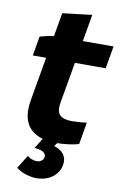

<svg xmlns="http://www.w3.org/2000/svg" viewBox="-94 -712 619 966"><g transform="rotate(10 215.0 -229.0)"><path d="M67 -181.8 146.8 -640 297.2 -657.8 216.8 -199Q208 -150.2 226.5 -131.9Q245 -113.6 286.8 -113.6Q304.4 -113.6 327 -115.2Q349.6 -116.8 364.2 -119.2L344.8 -6.4Q322.4 0.4 290.1 4.4Q257.8 8.4 229 8.4Q137.4 8.4 94 -39Q50.6 -86.4 67 -181.8ZM141 -520H430L410.2 -405H37.8L55 -504Q76.6 -510.4 99.8 -515.2Q123 -520 141 -520ZM58.8 165.2 101.2 97 107.4 102.4Q125.6 113 143.4 115.4Q159.8 116.8 171.2 109.5Q182.6 102.2 184.8 90.4Q188.2 75.6 174.8 65.1Q161.4 54.6 127.4 51.6L163.6 -6.4L241.4 0L223 25.4Q256.8 35.2 272.9 57.4Q289 79.6 283.6 111Q278.4 141.8 258 162.8Q237.6 183.8 208.9 193Q180.2 202.2 150.4 199.6Q123.8 197 100.1 188Q76.4 179 58.8 165.2Z"/></g></svg>

Font: Fixel Italic Variable Display Thin
Style: Italic
Weight: 100
Italic angle: -10°
Designer: AlfaBravo + MacPaw
Foundry: Kyrylo Tkachov, Marchela Mozhyna, Serhii Makarenko, Maria Weinstein, Zakhar Kryvoshyya
Version: Version 1.210;Glyphs 3.2 (3217)